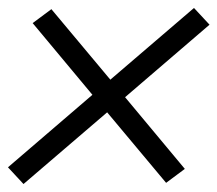

<svg xmlns="http://www.w3.org/2000/svg" viewBox="-23 -581 546 482"><path d="M36 -119 -3 -161 209 -343 59 -523 106 -558 254 -381 464 -561 503 -519 291 -337 441 -157 394 -122 246 -299Z"/></svg>

Font: Iosevka Curly Light
Style: Italic
Weight: 300
Italic angle: -9°
Monospace: yes
Designer: Belleve Invis
Foundry: Belleve Invis
Version: Version 22.1.2; ttfautohint (v1.8.4)